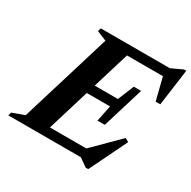

<svg xmlns="http://www.w3.org/2000/svg" viewBox="-192 -862 1053 1058"><g transform="rotate(30 335.0 -333.0)"><path d="M485 36.5 433.5 0H-28.5L-22.5 -21L54 -48.5L229.5 -624L167.5 -649L173.5 -670H612.5L683.5 -703H698L666.5 -471.5H637L601.5 -613H373L302 -380H449.5L491.5 -482.5H538L458 -220.5H411.5L432.5 -323H284.5L203.5 -57H435L594 -215.5L617.5 -202.5L501 36.5Z"/></g></svg>

Font: Newsreader 16pt
Style: Bold Italic
Weight: 700
Italic angle: -17°
Designer: Hugues Gentile
Foundry: Production Type
Version: Version 1.003; ttfautohint (v1.8.3)